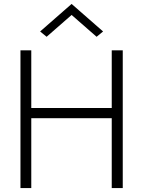

<svg xmlns="http://www.w3.org/2000/svg" viewBox="-20 -956 728 976"><path d="M113 -355H585V-407H113ZM548 -700V0H604V-700ZM84 -700V0H139V-700ZM344 -880 471 -769 504 -796 344 -936 184 -796 217 -769Z"/></svg>

Font: Jost Light
Style: Regular
Weight: 300
Version: Version 3.710